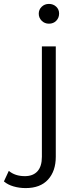

<svg xmlns="http://www.w3.org/2000/svg" viewBox="-110 -762 404 981"><path d="M21 199Q-11 199 -40.5 190.5Q-70 182 -90 165L-65 111Q-33 138 17 138Q59 138 81.5 113Q104 88 104 39V-525H175V39Q175 112 135.5 155.5Q96 199 21 199ZM140 -641Q118 -641 103 -656Q88 -671 88 -692Q88 -713 103 -727.5Q118 -742 140 -742Q162 -742 177 -728Q192 -714 192 -693Q192 -671 177.5 -656Q163 -641 140 -641Z"/></svg>

Font: MOST Montserrat
Style: Regular
Weight: 400
Designer: Julieta Ulanovsky
Foundry: Julieta Ulanovsky
Version: Version 8.000;March 11, 2024;FontCreator 15.0.0.2926 64-bit